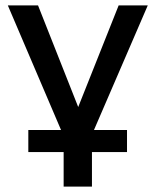

<svg xmlns="http://www.w3.org/2000/svg" viewBox="-20 -512 576 712"><path d="M216 180V52H85V-30H222L217 -5L9 -492H121L278 -95H262L420 -492H528L319 -8L315 -30H451V52H321V180Z"/></svg>

Font: NunitoSans_10ptSemiBold
Style: Regular
Weight: 600
Designer: Vernon Adams
Foundry: Vernon Adams
Version: Version 3.101;gftools[0.9.27]